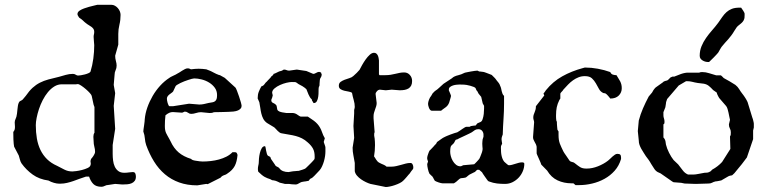

<svg xmlns="http://www.w3.org/2000/svg" viewBox="-20 -750 3127 783"><path d="M330.6 -29.8Q317.4 -25.9 304.7 -21Q292 -16.1 279.3 -11.7Q266.6 -7.3 253.4 -4.2Q240.2 -1 226.6 -1H220.7Q211.9 -1 200 -4.4Q188 -7.8 177.7 -13.7Q139.6 -19 113.3 -38.1Q86.9 -57.1 67.9 -83.5Q63.5 -90.3 61.3 -98.9Q59.1 -107.4 56.6 -115.7L37.6 -151.9Q37.6 -152.8 37.1 -155.3Q36.6 -157.7 35.9 -163.8Q35.2 -169.9 34.7 -181.4Q34.2 -192.9 34.2 -211.9Q38.6 -217.3 39.8 -221.9Q41 -226.6 41 -232.4L40 -251L41 -258.3L46.9 -273.9Q48.3 -278.8 49.3 -286.6Q50.3 -294.4 51 -302.7Q51.8 -311 53 -318.6Q54.2 -326.2 56.6 -331.1Q59.1 -336.9 63.2 -338.4Q67.4 -339.8 72.3 -343.8L85 -358.9Q99.1 -379.4 113 -392.1Q127 -404.8 142.8 -412.8Q158.7 -420.9 177.5 -426Q196.3 -431.2 219.7 -436.5Q233.9 -440.4 248.3 -444.6Q262.7 -448.7 277.3 -448.7Q283.7 -448.7 288.8 -445.3Q293.9 -441.9 298.3 -441.9Q302.2 -441.9 310.1 -443.1Q317.9 -444.3 326.2 -446.5Q334.5 -448.7 341.1 -451.7Q347.7 -454.6 349.1 -458Q356.9 -483.4 360.6 -511.2Q364.3 -539.1 364.3 -565.9Q364.3 -572.8 363 -581.8Q361.8 -590.8 361.8 -599.6Q361.8 -605 363 -609.6Q364.3 -614.3 364.3 -620.1Q364.3 -627.4 361.1 -632.1Q357.9 -636.7 353 -640.4Q348.1 -644 341.8 -647.7Q335.4 -651.4 329.6 -656.2Q326.2 -658.7 323.7 -661.1Q321.3 -663.6 318.6 -666Q315.9 -668.5 312.3 -671.4Q308.6 -674.3 302.7 -678.2Q300.8 -681.6 298.3 -685.3Q295.9 -689 295.9 -692.9Q295.9 -697.3 298.8 -701.2Q301.8 -705.1 305.2 -707Q312.5 -711.9 322.8 -715.6Q333 -719.2 343.5 -722.2Q354 -725.1 363 -727.1Q372.1 -729 377 -730.5H433.6Q441.9 -730.5 448.7 -726.6Q455.6 -722.7 460.7 -716.8Q465.8 -710.9 468.8 -703.6Q471.7 -696.3 471.7 -689.5Q471.7 -668 467 -649.2Q462.4 -630.4 462.4 -611.8V-567.9L449.7 -522.9Q449.7 -511.7 452.6 -501.5Q455.6 -491.2 455.6 -482.4Q455.6 -472.2 451.4 -463.6Q447.3 -455.1 447.3 -445.3L443.8 -403.8L449.7 -370.1L443.8 -318.4L449.7 -224.6L439.5 -158.7V-122.6Q439.5 -109.4 441.2 -95.5Q442.9 -81.5 448 -70.6Q453.1 -59.6 462.4 -52.5Q471.7 -45.4 486.8 -45.4Q497.1 -45.4 506.1 -46.9Q515.1 -48.3 521.5 -48.3Q529.3 -48.3 531.7 -42.7Q534.2 -37.1 534.2 -29.8Q534.2 -19 529.5 -12.7Q524.9 -6.3 517.3 -2.9Q509.8 0.5 499.8 1.5Q489.7 2.4 479 2.4L449.7 0L420.9 4.4Q414.1 4.4 407.2 8.1Q400.4 11.7 394 11.7Q372.1 11.7 360.8 0.5Q349.6 -10.7 343.3 -29.8ZM126 -239.7Q126 -210.4 130.4 -185.1Q134.8 -159.7 145 -138.4Q155.3 -117.2 171.9 -100.8Q188.5 -84.5 212.9 -73.7Q227.5 -66.4 242.2 -58.6Q256.8 -50.8 274.9 -50.8Q278.8 -50.8 290.5 -52.2Q302.2 -53.7 314.7 -56.9Q327.1 -60.1 337.4 -64.9Q347.7 -69.8 349.1 -76.7Q350.1 -79.1 350.1 -80.6Q350.1 -82 350.1 -84.5Q350.1 -86.9 349.6 -88.1Q349.1 -89.4 349.1 -91.3Q349.1 -96.2 351.6 -102.1Q352.5 -103 355.2 -106.2Q357.9 -109.4 360.6 -113.5Q363.3 -117.7 365.5 -122.3Q367.7 -127 367.7 -130.9Q367.7 -141.1 364.7 -151.9Q361.8 -162.6 361.8 -174.8L360.8 -191.9Q360.8 -196.3 361.8 -200.9Q362.8 -205.6 365.2 -208.5V-313.5L361.8 -322.8L354 -358.9Q353 -363.3 346.2 -370.8Q339.4 -378.4 330.3 -386.2Q321.3 -394 312.3 -400.1Q303.2 -406.2 298.3 -407.2Q293.9 -406.2 289.8 -406.2Q285.6 -406.2 282.2 -406.2H232.4Q215.8 -406.2 201.7 -397.5Q187.5 -388.7 175.5 -374.3Q163.6 -359.9 154.3 -341.8Q145 -323.7 138.9 -305.2Q132.8 -286.6 129.4 -269.3Q126 -252 126 -239.7Z M564.5 -213.9Q564.5 -216.3 565.4 -223.4Q566.4 -230.5 567.6 -238.5Q568.8 -246.6 569.6 -253.9Q570.3 -261.2 570.3 -263.7Q572.3 -287.1 580.8 -311.5Q589.4 -335.9 602.5 -358.6Q615.7 -381.3 633.1 -400.4Q650.4 -419.4 670.9 -432.6Q671.4 -433.6 676 -436Q680.7 -438.5 686 -440.9Q691.4 -443.4 696.3 -445.8Q701.2 -448.2 702.1 -449.2Q705.6 -450.7 711.2 -454.3Q716.8 -458 722.7 -461.7Q728.5 -465.3 734.4 -468.3Q740.2 -471.2 745.1 -471.2Q749.5 -471.2 752.2 -470.2Q754.9 -469.2 758.8 -467.3Q767.1 -468.3 774.7 -469Q782.2 -469.7 790 -469.7Q798.3 -469.7 805.7 -469Q813 -468.3 821.3 -467.3Q821.3 -467.3 823.2 -466.6Q825.2 -465.8 827.6 -464.8Q830.1 -463.9 832.5 -462.9Q835 -461.9 836.4 -461.4Q837.9 -460.9 842.3 -458.7Q846.7 -456.5 852.1 -453.6Q857.4 -450.7 862.3 -448.5Q867.2 -446.3 869.1 -445.8Q869.1 -445.3 872.6 -444.3Q876 -443.4 877 -443.4L896.5 -432.6L940.4 -392.6Q942.4 -390.1 946.5 -379.6Q950.7 -369.1 954.8 -356.7Q959 -344.2 962.2 -333Q965.3 -321.8 965.3 -318.4Q965.3 -311.5 961.4 -307.4Q957.5 -303.2 952.1 -300.5Q946.8 -297.9 940.7 -296.6Q934.6 -295.4 930.2 -294.9H928.2Q923.3 -294.4 912.4 -293.9Q901.4 -293.5 889.4 -293.2Q877.4 -293 866.9 -292.7Q856.4 -292.5 852.5 -292.5Q847.2 -290 843 -289.6Q838.9 -289.1 834.5 -289.1L799.8 -292.5Q790 -292.5 779.5 -289.1Q769 -285.6 759.3 -285.6Q752.9 -285.6 746.8 -290.3Q740.7 -294.9 733.4 -294.9Q732.4 -294.9 728.3 -292.7Q724.1 -290.5 722.2 -290.5L685.1 -293Q677.2 -293 670.4 -290Q663.6 -287.1 654.8 -279.8Q653.3 -267.1 652.8 -257.6Q652.3 -248 652.3 -236.3Q652.3 -226.1 653.6 -219.7Q654.8 -213.4 657.2 -207.8Q659.7 -202.1 663.1 -196.5Q666.5 -190.9 670.9 -182.6L675.8 -173.3Q688.5 -145.5 708.5 -128.4Q728.5 -111.3 760.3 -101.6Q760.3 -99.1 767.3 -96.9Q774.4 -94.7 783.2 -93.8Q793.5 -91.8 806.6 -91.3Q822.8 -91.3 839.8 -93.3Q856.9 -95.2 873 -99.6Q889.2 -104 903.6 -111.3Q918 -118.7 928.2 -129.4H936Q941.9 -129.4 944.1 -127.7Q946.3 -126 948.7 -118.2Q947.3 -104 944.6 -93Q941.9 -82 937.3 -73.2Q932.6 -64.5 925.3 -56.9Q918 -49.3 906.2 -41.5Q902.3 -38.6 898.9 -37.4Q895.5 -36.1 892.6 -35.2Q889.6 -34.2 886.5 -32.2Q883.3 -30.3 879.4 -25.4L827.1 1L821.3 0L784.7 5.9Q743.7 5.9 710.9 -5.9Q678.2 -17.6 652.6 -39.3Q627 -61 608.2 -91.3Q589.4 -121.6 576.2 -158.2Q571.8 -171.4 570.8 -185.3Q569.8 -199.2 564.5 -213.9ZM660.6 -347.2Q660.6 -344.7 661.4 -339.8Q662.1 -335 663.6 -330.1Q665 -325.2 667 -321.3Q668.9 -317.4 670.9 -316.9H686L751 -327.1L792.5 -323.7Q803.2 -323.7 811.8 -325.7Q820.3 -327.6 830.6 -330.1Q839.8 -331.5 846.4 -332.8Q853 -334 857.2 -337.4Q861.3 -340.8 863.3 -346.4Q865.2 -352.1 865.2 -362.3Q865.2 -379.4 856 -392.1Q846.7 -404.8 832.8 -413.3Q818.8 -421.9 802.5 -426Q786.1 -430.2 772 -430.2Q768.6 -430.2 762.2 -428.5Q755.9 -426.8 747.8 -424.1Q739.7 -421.4 731.2 -418.2Q722.7 -415 715.6 -411.4Q708.5 -407.7 703.1 -404.5Q697.8 -401.4 696.3 -398.9L686 -377Q683.1 -373.5 678.7 -370.6Q674.3 -367.7 670.2 -364.3Q666 -360.8 663.3 -356.7Q660.6 -352.5 660.6 -347.2Z M1035.2 -85.9Q1035.2 -91.8 1036.1 -103.3Q1037.1 -114.7 1039.8 -126Q1042.5 -137.2 1047.4 -145.5Q1052.2 -153.8 1060.5 -153.8Q1062 -153.8 1063 -148.4Q1064 -143.1 1065.2 -136Q1066.4 -128.9 1068.4 -122.6Q1070.3 -116.2 1073.2 -114.7Q1079.6 -111.8 1081.5 -110.4Q1083.5 -108.9 1085 -102.1L1101.1 -78.6Q1103.5 -72.8 1109.9 -70.3Q1116.2 -67.9 1119.6 -63.5Q1125 -55.7 1134.8 -52Q1144.5 -48.3 1156.7 -48.3L1170.9 -50.8Q1171.4 -51.3 1175.5 -51.5Q1179.7 -51.8 1184.3 -52.2Q1189 -52.7 1193.1 -53Q1197.3 -53.2 1198.2 -53.2Q1200.7 -54.2 1205.1 -55.4Q1209.5 -56.6 1213.9 -58.1Q1218.3 -59.6 1221.7 -61Q1225.1 -62.5 1226.1 -63.5Q1226.6 -64 1230.5 -67.6Q1234.4 -71.3 1239.3 -76.2Q1244.1 -81.1 1249.3 -86.2Q1254.4 -91.3 1257.3 -94.7Q1261.2 -98.6 1262.2 -100.8Q1263.2 -103 1263.2 -107.9V-112.3Q1263.2 -131.3 1256.3 -144Q1249.5 -156.7 1235.4 -168.9Q1223.6 -179.7 1211.4 -185.8Q1199.2 -191.9 1186.3 -195.3Q1173.3 -198.7 1159.2 -200.9Q1145 -203.1 1129.9 -206.1Q1124.5 -206.5 1120.4 -209.5Q1116.2 -212.4 1112.5 -216.1Q1108.9 -219.7 1105.5 -223.6Q1102.1 -227.5 1098.6 -230.5L1068.8 -248.5Q1058.6 -255.9 1053.5 -265.9Q1048.3 -275.9 1045.7 -287.1Q1043 -298.3 1041.5 -310.1Q1040 -321.8 1037.6 -333L1030.8 -348.6Q1030.8 -364.3 1035.2 -375.5Q1039.6 -386.7 1045.9 -397.9Q1054.2 -399.9 1058.6 -406.7Q1063 -413.6 1068.8 -418Q1069.3 -419.4 1072.3 -422.1Q1075.2 -424.8 1078.1 -428Q1081.1 -431.2 1083.7 -434.1Q1086.4 -437 1086.4 -438.5Q1088.9 -439.5 1092.3 -442.9Q1095.7 -446.3 1095.7 -448.7Q1097.2 -448.7 1100.6 -450.2Q1104 -451.7 1107.9 -453.6Q1111.8 -455.6 1115.5 -457.3Q1119.1 -459 1121.1 -459.5Q1122.1 -459.5 1125.2 -460.4Q1128.4 -461.4 1129.9 -461.9Q1130.4 -461.9 1133.5 -464.1Q1136.7 -466.3 1138.2 -466.3Q1143.6 -466.3 1148.7 -464.1Q1153.8 -461.9 1159.2 -461.9L1190.4 -466.3L1229.5 -460.4L1257.3 -448.7Q1262.7 -448.7 1269.5 -452.9Q1276.4 -457 1281.7 -457Q1283.2 -457 1284.2 -456.1Q1285.6 -456.1 1286.9 -455.3Q1288.1 -454.6 1289.6 -453.6Q1289.6 -452.6 1290.5 -449.7Q1291 -448.2 1292 -446.8Q1292 -439 1288.1 -433.8Q1284.2 -428.7 1284.2 -422.4L1283.2 -409.7Q1283.2 -405.8 1283 -402.1Q1282.7 -398.4 1280.3 -395.5Q1278.8 -388.7 1279.1 -377.4Q1279.3 -366.2 1277.8 -355.7Q1276.4 -345.2 1272.2 -337.4Q1268.1 -329.6 1258.8 -329.6L1253.9 -337.9Q1252.4 -338.9 1252 -342.5Q1251.5 -346.2 1249 -347.2Q1246.6 -349.1 1243.7 -354Q1240.7 -358.9 1238 -365Q1235.4 -371.1 1233.2 -377Q1231 -382.8 1229.5 -386.2L1222.7 -392.1Q1212.9 -399.4 1205.3 -402.8Q1197.8 -406.2 1189 -413.1Q1187 -415 1182.4 -415.3Q1177.7 -415.5 1169.4 -415.5Q1161.6 -415.5 1148.2 -412.4Q1134.8 -409.2 1121.8 -403.3Q1108.9 -397.5 1099.4 -389.4Q1089.8 -381.3 1089.8 -371.6L1092.3 -361.3Q1092.3 -358.9 1090.1 -352.5Q1087.9 -346.2 1086.4 -342.8Q1086.4 -337.4 1087.9 -335Q1089.4 -332.5 1092 -331.1Q1094.7 -329.6 1097.9 -328.1Q1101.1 -326.7 1105 -322.8Q1107.4 -320.8 1108.2 -317.6Q1108.9 -314.5 1109.4 -311Q1109.9 -307.6 1110.6 -304.2Q1111.3 -300.8 1114.3 -298.3Q1119.6 -293.9 1130.1 -292Q1140.6 -290 1148.4 -289.1H1175.3Q1185.1 -288.1 1193.6 -281.7Q1202.1 -275.4 1206.5 -274.4H1235.4L1250.5 -264.2Q1261.2 -257.3 1268.3 -250.7Q1275.4 -244.1 1280.5 -236.8Q1285.6 -229.5 1289.6 -220.5Q1293.5 -211.4 1297.9 -199.2Q1297.9 -199.2 1298.8 -197.3Q1299.8 -195.3 1301 -193.1Q1302.2 -190.9 1303.2 -189Q1304.2 -187 1304.7 -186.5L1300.3 -171.4Q1300.3 -170.9 1301.3 -167.7Q1302.2 -164.6 1303.7 -160.9Q1305.2 -157.2 1306.2 -153.6Q1307.1 -149.9 1307.1 -148.4V-131.8Q1307.1 -124 1305.7 -113.8Q1304.2 -103.5 1301.3 -93Q1298.3 -82.5 1293.9 -72.8Q1289.6 -63 1284.2 -56.6Q1283.7 -55.7 1279.8 -51.8Q1275.9 -47.9 1271.2 -42.7Q1266.6 -37.6 1262 -33Q1257.3 -28.3 1254.9 -26.4Q1254.4 -25.9 1252.9 -24.9Q1251.5 -23.9 1249.5 -22.9Q1247.6 -21.5 1244.6 -20.5L1238.8 -12.7L1226.1 -10.3Q1225.6 -10.3 1223.1 -10Q1220.7 -9.8 1218 -9.3Q1215.3 -8.8 1212.9 -8.3Q1210.4 -7.8 1210 -7.8Q1205.6 -6.3 1198.5 -2Q1191.4 2.4 1186.5 2.4Q1174.8 2 1169.7 1.5Q1164.6 1 1158.2 0H1141.6Q1140.1 -0.5 1137.2 -1.2Q1134.3 -2 1130.9 -2.7Q1127.4 -3.4 1124.5 -4.2Q1121.6 -4.9 1121.1 -4.9Q1120.6 -5.4 1117.9 -6.6Q1115.2 -7.8 1112.1 -9.3Q1108.9 -10.7 1106.4 -11.7Q1104 -12.7 1103.5 -12.7Q1101.6 -13.7 1096.2 -14.4Q1090.8 -15.1 1089.8 -15.1L1081.5 -19.5Q1075.7 -21.5 1070.3 -23.4Q1064.9 -25.4 1059.3 -28.6Q1053.7 -31.7 1047.4 -36.9Q1041 -42 1033.2 -49.8Q1032.7 -51.8 1032.2 -54.7Q1031.7 -57.6 1031.7 -60.1Q1031.7 -67.9 1033.4 -75Q1035.2 -82 1035.2 -85.9Z M1424.3 -187.5 1421.4 -236.3 1424.3 -287.1V-301.8Q1424.8 -304.2 1425.8 -307.6Q1426.8 -311 1426.8 -313.5Q1426.8 -327.6 1422.4 -342.5Q1418 -357.4 1415.5 -371.6Q1410.6 -375 1401.6 -376.5Q1392.6 -377.9 1383.8 -380.1Q1375 -382.3 1368.4 -386.7Q1361.8 -391.1 1361.8 -400.4Q1361.8 -410.6 1368.7 -415.8Q1375.5 -420.9 1385 -424.6Q1394.5 -428.2 1404.5 -431.2Q1414.6 -434.1 1420.9 -439.9Q1427.2 -445.3 1435.1 -453.1Q1442.9 -460.9 1446.3 -465.3Q1450.2 -473.1 1456.8 -484.9Q1463.4 -496.6 1471.2 -507.6Q1479 -518.6 1487.8 -526.6Q1496.6 -534.7 1505.4 -534.7Q1511.2 -534.7 1514.9 -531.5Q1518.6 -528.3 1520.8 -523.7Q1522.9 -519 1523.9 -513.7Q1524.9 -508.3 1525.4 -503.4V-446.8L1527.8 -443.4H1550.8Q1563 -443.4 1573.2 -445.1Q1583.5 -446.8 1592.5 -449Q1601.6 -451.2 1610.1 -452.9Q1618.7 -454.6 1628.4 -454.6Q1642.1 -454.6 1651.4 -444.3Q1660.6 -434.1 1660.6 -419.9Q1660.6 -408.7 1657 -401.4Q1653.3 -394 1646.5 -389.6Q1639.6 -385.3 1630.4 -383.5Q1621.1 -381.8 1609.9 -381.8L1577.6 -384.3L1553.2 -381.8L1529.8 -384.3Q1522.9 -384.3 1517.3 -378.2Q1511.7 -372.1 1511.7 -366.7L1516.1 -330.1Q1516.1 -323.2 1514.2 -316.9Q1512.2 -310.5 1509.8 -304Q1507.3 -297.4 1505.4 -290.5Q1503.4 -283.7 1503.4 -276.4V-267.6L1507.8 -210.9Q1506.3 -208 1506.1 -205.1Q1505.9 -202.1 1505.9 -197.8Q1505.9 -194.3 1506.8 -191.4Q1507.8 -188.5 1507.8 -186Q1509.3 -171.9 1509.3 -158.2Q1509.3 -146 1508.3 -134.8Q1507.3 -123.5 1505.4 -112.3Q1505.9 -111.8 1507.3 -109.6Q1508.8 -107.4 1510.5 -104.7Q1512.2 -102.1 1513.7 -99.4Q1515.1 -96.7 1516.1 -96.2Q1520 -90.3 1524.9 -87.4Q1529.8 -84.5 1534.9 -82.3Q1540 -80.1 1545.7 -77.6Q1551.3 -75.2 1556.6 -70.3H1575.2Q1586.4 -70.3 1596.7 -72.8Q1606.9 -75.2 1616.5 -77.9Q1626 -80.6 1635 -83Q1644 -85.4 1653.8 -85.4Q1659.7 -85.4 1662.6 -79.6Q1665.5 -73.7 1665.5 -68.4Q1665.5 -65.4 1665.3 -63.7Q1665 -62 1664.1 -60.5Q1663.1 -59.1 1661.4 -57.1Q1659.7 -55.2 1657.2 -51.8L1650.4 -42Q1648.9 -41 1645.8 -37.1Q1642.6 -33.2 1638.7 -28.6Q1634.8 -23.9 1630.9 -19.8Q1627 -15.6 1625 -13.7Q1620.1 -8.3 1610.4 -3.4Q1600.6 1.5 1589.8 5.1Q1579.1 8.8 1569.1 10.7Q1559.1 12.7 1553.2 12.7L1490.7 0Q1482.4 -2.4 1472.2 -7.3Q1461.9 -12.2 1452.4 -18.8Q1442.9 -25.4 1435.8 -33.7Q1428.7 -42 1426.8 -51.8V-85.4Q1424.3 -102.1 1421.1 -116.9Q1418 -131.8 1418 -147.9Z M1926.3 -57.6Q1924.3 -56.6 1920.2 -52Q1916 -47.4 1913.6 -47.4L1895 -38.1Q1894 -37.6 1891.8 -35.9Q1889.6 -34.2 1887 -32Q1884.3 -29.8 1882.3 -28.1Q1880.4 -26.4 1879.9 -26.4Q1878.9 -25.9 1876.2 -25.4Q1873.5 -24.9 1870.4 -24.4Q1867.2 -23.9 1864.5 -23.7Q1861.8 -23.4 1860.4 -23.4Q1856.4 -22.5 1853.3 -20Q1850.1 -17.6 1846.9 -14.4Q1843.8 -11.2 1839.8 -8.1Q1835.9 -4.9 1831.1 -2.4H1784.7Q1782.2 -2.4 1778.1 -3.4Q1773.9 -4.4 1769.3 -5.9Q1764.6 -7.3 1760.3 -9.3Q1755.9 -11.2 1753.4 -12.7Q1753.4 -13.7 1750.7 -17.3Q1748 -21 1747.6 -23.4Q1746.6 -24.4 1746.1 -25.9Q1744.6 -27.3 1744.6 -28.8L1731.4 -41.5Q1727.5 -49.3 1724.9 -61.3Q1722.2 -73.2 1722.2 -81.1L1725.6 -91.3L1722.2 -101.6V-107.4Q1722.2 -109.9 1723.4 -114Q1724.6 -118.2 1726.1 -122.3Q1727.5 -126.5 1729 -130.1Q1730.5 -133.8 1731.4 -135.3Q1731.9 -135.7 1735.1 -138.9Q1738.3 -142.1 1742.2 -146.2Q1746.1 -150.4 1749.3 -153.8Q1752.4 -157.2 1753.4 -158.7Q1753.9 -158.7 1757.1 -162.1Q1760.3 -165.5 1760.3 -166.5L1761.2 -168.5Q1761.7 -169.4 1761.7 -170.4Q1770 -175.8 1777.8 -181.9Q1785.6 -188 1795.4 -192.4Q1795.9 -192.9 1802.5 -195.6Q1809.1 -198.2 1817.1 -201.4Q1825.2 -204.6 1833 -207Q1840.8 -209.5 1844.7 -210.4Q1849.6 -212.9 1855 -216.8Q1860.4 -220.7 1865.5 -224.1Q1870.6 -227.5 1875 -230.2Q1879.4 -232.9 1882.3 -232.9H1895Q1895.5 -232.9 1897.9 -234.4Q1898.9 -234.9 1900.4 -235.8Q1902.3 -236.3 1909.9 -237.3Q1917.5 -238.3 1919.9 -238.3L1926.3 -246.6Q1929.7 -248.5 1933.1 -249.8Q1936.5 -251 1939.5 -252.4Q1942.4 -253.9 1944.6 -256.6Q1946.8 -259.3 1948.2 -264.2Q1951.7 -274.4 1952.9 -285.9Q1954.1 -297.4 1954.1 -307.6V-318.4Q1954.1 -319.3 1951.2 -323.7Q1948.2 -328.1 1948.2 -330.1L1942.4 -355L1931.6 -368.2L1926.3 -378.4Q1924.3 -379.4 1922.4 -383.3Q1920.4 -387.2 1919.9 -389.6Q1918.9 -392.6 1912.6 -395.3Q1906.2 -397.9 1898.4 -400.1Q1890.6 -402.3 1883.1 -403.6Q1875.5 -404.8 1872.6 -404.8Q1871.6 -404.8 1865 -405Q1858.4 -405.3 1854 -405.3Q1849.6 -405.3 1842 -404.5Q1834.5 -403.8 1827.6 -401.6Q1820.8 -399.4 1815.7 -395.5Q1810.5 -391.6 1810.5 -385.3V-380.9Q1811 -379.9 1812.5 -376.7Q1814 -373.5 1815.4 -369.9Q1816.9 -366.2 1818.1 -363Q1819.3 -359.9 1819.3 -358.9Q1819.3 -356.9 1818.1 -353.3Q1816.9 -349.6 1815.9 -345.7Q1812.5 -330.1 1806.6 -321.8Q1800.8 -313.5 1788.1 -305.7L1782.2 -301.3Q1780.3 -299.8 1778.8 -298.3H1741.7Q1737.3 -298.3 1734.4 -301.8Q1731.4 -305.2 1729.5 -309.8Q1727.5 -314.5 1726.6 -319.1Q1725.6 -323.7 1725.6 -326.2Q1725.6 -329.1 1726.6 -334Q1727.5 -338.9 1729.5 -343.5Q1731.4 -348.1 1733.6 -352.3Q1735.8 -356.4 1738.3 -358.9Q1739.7 -362.3 1741.7 -364.7Q1742.7 -367.2 1743.9 -368.7Q1745.1 -370.1 1745.6 -370.6L1753.4 -378.4Q1764.2 -385.3 1771.5 -392.6Q1778.8 -399.9 1788.6 -408.2L1822.8 -430.7Q1827.6 -435.1 1831.8 -437.3Q1835.9 -439.5 1840.3 -440.9Q1844.7 -442.4 1849.4 -443.4Q1854 -444.3 1860.4 -446.8Q1860.8 -446.8 1863 -447.8Q1865.2 -448.7 1867.7 -450Q1870.1 -451.2 1872.6 -452.1Q1875 -453.1 1876 -453.6Q1878.4 -454.1 1885.5 -455.6Q1892.6 -457 1900.6 -458.5Q1908.7 -460 1916 -460.9Q1923.3 -461.9 1926.3 -461.9Q1928.7 -461.9 1930.9 -460.2Q1933.1 -458.5 1934.1 -458.5Q1935.5 -458.5 1938.5 -458.3Q1941.4 -458 1944.6 -457.5Q1947.8 -457 1950.4 -456.8Q1953.1 -456.5 1954.1 -456.1Q1957 -455.1 1961.9 -453.4Q1966.8 -451.7 1971.7 -449.7Q1976.6 -447.8 1980.5 -446.3Q1984.4 -444.8 1985.4 -444.3Q1985.8 -443.8 1987.8 -441.9Q1989.7 -439.9 1992.4 -437.3Q1995.1 -434.6 1997.6 -432.1Q2000 -429.7 2001 -428.2Q2006.3 -420.4 2012 -414.1Q2017.6 -407.7 2020 -399.4Q2022.5 -394.5 2023.7 -388.9Q2024.9 -383.3 2026.1 -377.9Q2027.3 -372.6 2029.3 -367.7Q2031.2 -362.8 2035.6 -358.9V-328.6Q2035.6 -296.4 2033.4 -265.4Q2031.2 -234.4 2030.3 -201.7Q2028.3 -196.8 2026.9 -192.1Q2025.4 -187.5 2025.4 -181.6Q2025.4 -177.2 2026.6 -171.9Q2027.8 -166.5 2027.8 -164.1L2023.4 -154.8Q2022.9 -152.8 2022.9 -150.9V-145.5Q2022.9 -138.2 2023.4 -129.9Q2023.9 -121.6 2025.9 -113.3Q2027.8 -105 2031.5 -97.7Q2035.2 -90.3 2042 -85.4Q2044.4 -83.5 2048.6 -79.8Q2052.7 -76.2 2054.7 -76.2H2056.6Q2061.5 -76.2 2067.9 -77.9Q2074.2 -79.6 2081.1 -81.8Q2087.9 -84 2095 -85.9Q2102.1 -87.9 2108.9 -87.9Q2118.2 -87.9 2118.2 -82Q2118.2 -66.4 2112.1 -51.8Q2106 -37.1 2095.2 -25.6Q2084.5 -14.2 2070.3 -7.1Q2056.2 0 2039.6 0Q2022.9 0 2007.3 -1.7Q1991.7 -3.4 1973.1 -10.3L1969.7 -12.7Q1968.8 -13.7 1965.1 -18.8Q1961.4 -23.9 1957.3 -29.8Q1953.1 -35.6 1949.7 -40.8Q1946.3 -45.9 1945.8 -47.4L1934.1 -57.6H1930.7ZM1815.9 -130.9Q1815.9 -123 1818.6 -112.8Q1821.3 -102.5 1826.7 -93.5Q1832 -84.5 1839.8 -78.1Q1847.7 -71.8 1857.4 -71.8Q1859.4 -71.8 1860.8 -72.3Q1862.3 -72.8 1869.1 -76.2L1913.6 -80.1Q1915 -81.1 1918.2 -84.2Q1921.4 -87.4 1924.6 -90.8Q1927.7 -94.2 1930.4 -97.2Q1933.1 -100.1 1934.1 -101.6Q1934.6 -101.6 1935.8 -104.5Q1937 -107.4 1939 -111.8Q1940.9 -116.2 1942.6 -121.1Q1944.3 -126 1945.8 -129.9Q1946.8 -132.3 1947.5 -137.2Q1948.2 -142.1 1948.2 -142.6Q1947.8 -147.9 1947.3 -153.3Q1946.8 -158.7 1946.8 -164.1Q1946.8 -168.9 1947.3 -173.1Q1947.8 -177.2 1948.2 -181.6L1951.7 -192.4V-201.2Q1951.7 -209.5 1946.3 -216.3Q1940.9 -223.1 1930.7 -223.1Q1922.4 -223.1 1916.7 -219.5Q1911.1 -215.8 1903.8 -210.4Q1901.4 -209 1894 -205.3Q1886.7 -201.7 1878.7 -198Q1870.6 -194.3 1863.5 -190.9Q1856.4 -187.5 1854 -186.5L1844.7 -181.6Q1843.8 -181.6 1840.8 -180.7Q1837.9 -179.7 1837.9 -179.2L1831.1 -166.5L1819.3 -154.8Q1816.9 -149.4 1816.4 -142.3Q1815.9 -135.3 1815.9 -130.9Z M2311 -2.4Q2279.8 -2.4 2253.9 -14.4Q2228 -26.4 2211.4 -54.2L2187.5 -78.6Q2187 -81.1 2184.1 -87.9Q2181.2 -94.7 2177.7 -102.5Q2174.3 -110.4 2171.4 -116.7Q2168.5 -123 2168.5 -125V-151.4Q2167.5 -157.2 2165.3 -161.9Q2163.1 -166.5 2160.4 -171.1Q2157.7 -175.8 2155.8 -180.4Q2153.8 -185.1 2153.8 -190.9L2158.2 -251Q2158.2 -255.4 2156.5 -260.3Q2154.8 -265.1 2154.8 -270.5Q2154.8 -277.3 2156.5 -282.2Q2158.2 -287.1 2160.2 -292Q2162.1 -296.9 2163.8 -302.5Q2165.5 -308.1 2165.5 -316.9L2199.7 -360.8L2196.3 -368.2Q2197.8 -370.1 2199.7 -372.6Q2201.2 -374.5 2202.9 -377Q2204.6 -379.4 2206.1 -381.8Q2234.9 -417.5 2272.9 -438.7Q2311 -460 2356.4 -472.2L2365.2 -474.6Q2391.6 -474.6 2418.2 -469.7Q2444.8 -464.8 2468.8 -456.1Q2472.2 -447.8 2479.7 -445.6Q2487.3 -443.4 2494.1 -443.4Q2498.5 -435.5 2502.4 -429.7Q2506.3 -423.8 2509.3 -418Q2512.2 -412.1 2513.9 -405.5Q2515.6 -398.9 2515.6 -390.1Q2515.6 -372.6 2503.4 -360.4Q2491.2 -348.1 2468.8 -348.1Q2467.3 -350.1 2464.8 -353.3Q2462.4 -356.4 2459.5 -359.6Q2456.5 -362.8 2454.1 -365.2Q2451.7 -367.7 2450.2 -368.2Q2449.7 -369.1 2445.3 -369.9Q2440.9 -370.6 2440.4 -370.6Q2428.7 -376 2422.6 -387.5Q2416.5 -398.9 2409.9 -410.4Q2403.3 -421.9 2393.8 -430.7Q2384.3 -439.5 2365.2 -439.5Q2351.1 -439.5 2339.4 -434.8Q2327.6 -430.2 2316.9 -422.6Q2306.2 -415 2296.6 -405Q2287.1 -395 2277.3 -384.3Q2275.4 -380.4 2271 -376.2Q2266.6 -372.1 2265.1 -368.2V-348.1L2261.2 -342.3Q2253.4 -326.7 2250.5 -312.5Q2247.6 -298.3 2247.6 -280.3Q2247.6 -277.3 2247.6 -273.2Q2247.6 -269 2248 -264.9Q2248.5 -260.7 2249 -257.6Q2249.5 -254.4 2251 -254.4Q2251 -250.5 2251.2 -244.9Q2251.5 -239.3 2252 -233.9Q2252.4 -228.5 2252.9 -224.6Q2253.4 -220.7 2253.4 -220.7L2257.8 -213.9V-200.2Q2257.8 -189 2259 -180.7Q2260.3 -172.4 2262.9 -164.8Q2265.6 -157.2 2269.3 -149.7Q2272.9 -142.1 2277.3 -132.8Q2277.3 -131.8 2281.2 -126.2Q2285.2 -120.6 2289.6 -114Q2293.9 -107.4 2297.9 -101.8Q2301.8 -96.2 2302.7 -94.7Q2306.6 -90.3 2313 -89.4Q2319.3 -88.4 2322.8 -85.4Q2330.6 -79.6 2335.7 -75.4Q2340.8 -71.3 2345.9 -68.4Q2351.1 -65.4 2356.9 -64Q2362.8 -62.5 2372.6 -62.5Q2395 -62.5 2418.5 -71.8Q2441.9 -81.1 2459.5 -94.7Q2463.4 -97.7 2468 -102.3Q2472.7 -106.9 2477.5 -111.3Q2482.4 -115.7 2487.5 -119.1Q2492.7 -122.6 2497.6 -122.6Q2506.3 -122.6 2509.5 -119.1Q2512.7 -115.7 2512.7 -107.4V-101.6Q2504.4 -73.7 2486.6 -53.7Q2468.8 -33.7 2445.3 -20.8Q2421.9 -7.8 2395 -1.5Q2368.2 4.9 2342.3 4.9H2327.1L2318.4 -2.4Z M2585 -258.3Q2591.8 -284.2 2602.1 -307.9Q2612.3 -331.5 2625.5 -356.4L2639.2 -372.6L2645 -382.8Q2646.5 -385.3 2648.4 -387.2Q2649.9 -389.2 2651.4 -390.9Q2652.8 -392.6 2654.3 -393.6L2683.1 -414.1Q2685.5 -417 2688.5 -418.2Q2691.4 -419.4 2694.1 -420.2Q2696.8 -420.9 2699.7 -421.6Q2702.6 -422.4 2705.1 -424.8L2714.4 -434.1L2722.2 -437.5H2729.5L2755.9 -447.8Q2757.8 -448.7 2761.5 -449.7Q2765.1 -450.7 2769 -451.7Q2772.9 -452.6 2776.4 -453.1Q2779.8 -453.6 2781.2 -453.6H2831.1Q2835.4 -455.6 2838.6 -455.8Q2841.8 -456.1 2843.8 -456.1Q2857.9 -456.1 2872.1 -451.4Q2886.2 -446.8 2900.4 -442.9H2918.9Q2919.9 -442.9 2921.9 -441.2Q2923.8 -439.5 2926.3 -437L2931.6 -431.6Q2943.8 -424.8 2955.6 -418.2Q2967.3 -411.6 2979 -403.8Q2988.8 -396 2994.4 -386.5Q3000 -377 3007.3 -367.7Q3008.3 -366.7 3011 -363Q3013.7 -359.4 3016.6 -355Q3019.5 -350.6 3022.2 -346.2Q3024.9 -341.8 3025.9 -339.4L3028.8 -333.5L3047.9 -271Q3049.3 -268.1 3050.3 -264.2Q3051.3 -260.3 3052.2 -256.6Q3053.2 -252.9 3053.7 -249.8Q3054.2 -246.6 3054.2 -245.6V-230L3051.3 -217.8V-182.6L3025.9 -107.9Q3016.1 -94.7 3005.4 -80.8Q2994.6 -66.9 2983.9 -54.7Q2983.9 -54.2 2981.9 -52.2Q2979 -48.3 2975.1 -43.9Q2971.2 -39.6 2966.3 -35.6Q2965.3 -34.7 2960.7 -34.2Q2956.1 -33.7 2950.7 -31.2L2921.4 -14.2Q2920.4 -14.2 2917.2 -13.4Q2914.1 -12.7 2910.4 -12Q2906.7 -11.2 2903.3 -10.7Q2899.9 -10.3 2898.4 -10.3Q2889.6 -8.3 2884 -4.9Q2878.4 -1.5 2868.2 -1.5L2818.4 0Q2816.4 0 2810.1 -0.2Q2803.7 -0.5 2796.4 -0.7Q2789.1 -1 2782.2 -1.2Q2775.4 -1.5 2772 -1.5L2758.3 -4.4L2727.1 -6.8L2722.2 -9.3L2673.8 -43L2662.1 -48.3Q2653.3 -53.2 2647.5 -62.7Q2641.6 -72.3 2635.7 -81.1Q2630.4 -90.8 2624.8 -98.6Q2619.1 -106.4 2613.8 -113.3Q2609.4 -121.1 2604.2 -128.4Q2599.1 -135.7 2595 -143.6Q2590.8 -151.4 2587.9 -159.4Q2585 -167.5 2585 -177.2L2581.1 -215.3ZM2685.5 -189.5Q2689.5 -185.1 2691.2 -181.6Q2692.9 -178.2 2693.6 -175.3Q2694.3 -172.4 2694.6 -168.9Q2694.8 -165.5 2695.8 -160.6Q2699.7 -144.5 2708.5 -127Q2717.3 -109.4 2727.1 -97.2L2745.6 -79.6Q2755.4 -67.4 2764.2 -55.4Q2772.9 -43.5 2786.1 -38.1H2805.7Q2816.4 -38.1 2828.6 -40.8Q2840.8 -43.5 2853 -45.4Q2859.9 -45.4 2865.2 -46.1Q2870.6 -46.9 2878.4 -51.8L2884.3 -58.1Q2907.7 -70.8 2924.8 -89.4L2958.5 -142.6L2957 -193.4Q2959.5 -197.3 2960 -200.7Q2960.4 -204.1 2960.4 -210.9Q2960.4 -219.2 2956.5 -226.1Q2952.6 -232.9 2952.6 -242.7L2957 -261.2Q2955.6 -267.1 2954.1 -274.9Q2952.6 -282.7 2950.9 -290.8Q2949.2 -298.8 2947 -305.9Q2944.8 -313 2941.4 -317.4L2916.5 -346.2Q2915 -347.2 2912.8 -350.6Q2910.6 -354 2908.4 -358.4Q2906.2 -362.8 2904.5 -366.7Q2902.8 -370.6 2902.8 -372.6L2888.2 -382.8Q2879.4 -392.6 2870.6 -399.7Q2861.8 -406.7 2849.6 -408.7L2825.7 -411.6Q2813 -413.6 2803.2 -416.3Q2793.5 -418.9 2781.2 -418.9H2777.8L2748 -401.4L2700.7 -346.2Q2698.7 -340.8 2697.3 -336.4Q2695.8 -332 2695.8 -327.6L2693.4 -312.5L2685.5 -292.5V-279.8Q2685.5 -272.9 2687.7 -267.1Q2689.9 -261.2 2689.9 -253.4Q2689.9 -249.5 2689.5 -247.3Q2689 -245.1 2685.5 -242.7ZM2833.5 -522.5Q2833.5 -543.5 2840.8 -561.3Q2848.1 -579.1 2859.4 -595.2Q2870.6 -611.3 2883.8 -626.2Q2897 -641.1 2908.7 -656.7Q2918 -669.9 2925.8 -681.2Q2933.6 -692.4 2942.9 -700.7Q2952.1 -709 2964.6 -713.9Q2977.1 -718.8 2995.6 -718.8H3002.4Q3003.4 -717.3 3005.6 -714.1Q3007.8 -710.9 3010.3 -707.3Q3012.7 -703.6 3014.6 -700Q3016.6 -696.3 3016.6 -694.8V-688Q3016.6 -681.2 3016.1 -677.2Q3015.6 -673.3 3012.7 -667Q3009.3 -661.1 3005.6 -657.7Q3002 -654.3 2998.3 -651.4Q2994.6 -648.4 2991 -645.5Q2987.3 -642.6 2983.9 -638.2Q2982.4 -636.2 2979 -630.6Q2975.6 -625 2974.6 -624Q2968.8 -613.8 2962.4 -605.5Q2956.1 -597.2 2949.7 -589.8Q2943.4 -582.5 2936.5 -575.2Q2929.7 -567.9 2922.9 -559.1Q2921.9 -557.6 2919.7 -554.2Q2917.5 -550.8 2915.3 -546.6Q2913.1 -542.5 2911.1 -539.1Q2909.2 -535.6 2908.7 -535.2Q2906.7 -532.7 2901.6 -527.1Q2896.5 -521.5 2890.6 -515.6Q2884.8 -509.8 2879.2 -504.4Q2873.5 -499 2871.6 -497.1H2868.2Q2862.8 -497.1 2856.9 -498.5Q2851.1 -500 2845.7 -503.2Q2840.3 -506.3 2836.9 -511Q2833.5 -515.6 2833.5 -522.5Z"/></svg>

Font: IM FELL English
Style: Regular
Weight: 400
Designer: Igino Marini
Foundry: Igino Marini
Version: 3.00